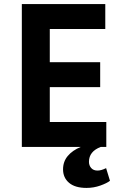

<svg xmlns="http://www.w3.org/2000/svg" viewBox="-20 -720 640 941"><path d="M87 -700H496V-578H224V-415H471V-293H224V-122H501V0H474Q416 22 416 73Q416 91 427 103.5Q438 116 458 116Q476 116 500 104L519 166Q504 178 471.5 189.5Q439 201 404 201Q348 201 318.5 176Q289 151 289 110Q289 72 312 44.5Q335 17 376 0H87Z"/></svg>

Font: PT Mono
Style: Bold
Weight: 700
Monospace: yes
Designer: A.Korolkova, I.Chaeva
Foundry: ParaType Ltd
Version: Version 1.000 OFL